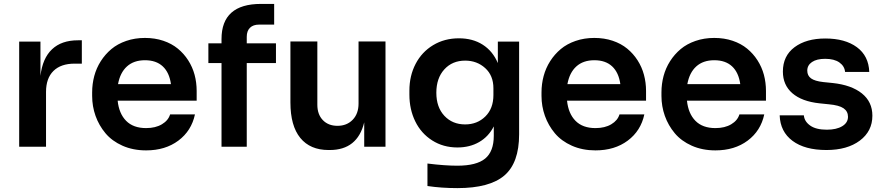

<svg xmlns="http://www.w3.org/2000/svg" viewBox="-20 -758 4563 992"><path d="M217.8 0H79.1V-543H189V-366.2Q199.7 -457 248.8 -503.4Q297.9 -549.8 382.8 -549.8H402.8V-429.2H365.2Q294.4 -429.2 256.1 -391.4Q217.8 -353.5 217.8 -283.2Z M734.9 19Q667.5 19 613 -5.1Q558.6 -29.3 524.9 -69.6Q491.2 -109.9 473.6 -159.4Q456.1 -209 456.1 -262.2V-280.8Q456.1 -324.2 467 -365.2Q478 -406.2 500.7 -441.9Q523.4 -477.5 555.4 -504.4Q587.4 -531.2 632.1 -546.6Q676.8 -562 729 -562Q780.3 -562 823.7 -547.4Q867.2 -532.7 898.7 -506.8Q930.2 -481 952.4 -446.3Q974.6 -411.6 985.4 -371.6Q996.1 -331.5 996.1 -288.1V-237.8H587.9Q594.7 -171.4 631.6 -133.8Q668.5 -96.2 734.9 -96.2Q783.7 -96.2 816.7 -116Q849.6 -135.7 858.9 -167H987.3Q969.2 -82 901.6 -31.5Q834 19 734.9 19ZM729 -446.8Q671.4 -446.8 636 -414.8Q600.6 -382.8 589.8 -323.2H863.3Q855 -383.3 821 -415Q787.1 -446.8 729 -446.8Z M1254.9 0H1124.5V-432.1H1056.6V-534.2H1124.5V-556.2Q1124.5 -737.8 1328.6 -737.8H1396.5V-630.9H1318.8Q1288.1 -630.9 1271.5 -614.5Q1254.9 -598.1 1254.9 -567.9V-534.2H1405.8V-432.1H1254.9Z M1683.6 17.1H1677.7Q1582.5 17.1 1531.5 -45.4Q1480.5 -107.9 1480.5 -229V-543.9H1619.6V-216.8Q1619.6 -167 1647.9 -137.5Q1676.3 -107.9 1723.6 -107.9Q1772 -107.9 1802.2 -139.2Q1832.5 -170.4 1832.5 -223.1V-543.9H1971.7V0H1861.8V-126Q1827.1 17.1 1683.6 17.1Z M2343.3 213.9Q2260.7 213.9 2188.5 203.1V86.9Q2278.3 98.1 2342.3 98.1Q2441.9 98.1 2486.6 61.3Q2531.2 24.4 2531.2 -56.2V-105Q2504.4 -52.2 2455.8 -24.2Q2407.2 3.9 2343.3 3.9Q2270 3.9 2212.9 -32.5Q2155.8 -68.8 2125.5 -130.9Q2095.2 -192.9 2095.2 -269V-290Q2095.2 -366.2 2127.2 -427.7Q2159.2 -489.3 2217.8 -524.7Q2276.4 -560.1 2351.1 -560.1Q2422.4 -560.1 2474.1 -527.1Q2525.9 -494.1 2552.2 -432.1V-543H2662.1V-64Q2662.1 83.5 2585.9 148.7Q2509.8 213.9 2343.3 213.9ZM2383.3 -115.2Q2445.8 -115.2 2487.5 -156.2Q2529.3 -197.3 2529.3 -267.1V-301.8Q2529.3 -367.7 2486.8 -406.2Q2444.3 -444.8 2383.3 -444.8Q2316.9 -444.8 2275.6 -399.4Q2234.4 -354 2234.4 -278.8Q2234.4 -204.1 2275.9 -159.7Q2317.4 -115.2 2383.3 -115.2Z M3056.6 19Q2989.3 19 2934.8 -5.1Q2880.4 -29.3 2846.7 -69.6Q2813 -109.9 2795.4 -159.4Q2777.8 -209 2777.8 -262.2V-280.8Q2777.8 -324.2 2788.8 -365.2Q2799.8 -406.2 2822.5 -441.9Q2845.2 -477.5 2877.2 -504.4Q2909.2 -531.2 2953.9 -546.6Q2998.5 -562 3050.8 -562Q3102.1 -562 3145.5 -547.4Q3189 -532.7 3220.5 -506.8Q3252 -481 3274.2 -446.3Q3296.4 -411.6 3307.1 -371.6Q3317.9 -331.5 3317.9 -288.1V-237.8H2909.7Q2916.5 -171.4 2953.4 -133.8Q2990.2 -96.2 3056.6 -96.2Q3105.5 -96.2 3138.4 -116Q3171.4 -135.7 3180.7 -167H3309.1Q3291 -82 3223.4 -31.5Q3155.8 19 3056.6 19ZM3050.8 -446.8Q2993.2 -446.8 2957.8 -414.8Q2922.4 -382.8 2911.6 -323.2H3185.1Q3176.8 -383.3 3142.8 -415Q3108.9 -446.8 3050.8 -446.8Z M3676.3 19Q3608.9 19 3554.4 -5.1Q3500 -29.3 3466.3 -69.6Q3432.6 -109.9 3415 -159.4Q3397.5 -209 3397.5 -262.2V-280.8Q3397.5 -324.2 3408.4 -365.2Q3419.4 -406.2 3442.1 -441.9Q3464.8 -477.5 3496.8 -504.4Q3528.8 -531.2 3573.5 -546.6Q3618.2 -562 3670.4 -562Q3721.7 -562 3765.1 -547.4Q3808.6 -532.7 3840.1 -506.8Q3871.6 -481 3893.8 -446.3Q3916 -411.6 3926.8 -371.6Q3937.5 -331.5 3937.5 -288.1V-237.8H3529.3Q3536.1 -171.4 3573 -133.8Q3609.9 -96.2 3676.3 -96.2Q3725.1 -96.2 3758.1 -116Q3791 -135.7 3800.3 -167H3928.7Q3910.6 -82 3843 -31.5Q3775.4 19 3676.3 19ZM3670.4 -446.8Q3612.8 -446.8 3577.4 -414.8Q3542 -382.8 3531.2 -323.2H3804.7Q3796.4 -383.3 3762.5 -415Q3728.5 -446.8 3670.4 -446.8Z M4250 17.1Q4138.2 17.1 4074.7 -30.3Q4011.2 -77.6 4008.3 -162.1H4133.3Q4135.7 -130.9 4165.8 -109.4Q4195.8 -87.9 4252 -87.9Q4301.8 -87.9 4331.5 -106Q4361.3 -124 4361.3 -154.8Q4361.3 -182.6 4338.4 -198.5Q4315.4 -214.4 4262.2 -219.2L4214.4 -224.1Q4122.6 -233.9 4073.7 -276.4Q4024.9 -318.8 4024.9 -388.2Q4024.9 -469.2 4085.2 -514.2Q4145.5 -559.1 4244.1 -559.1Q4346.2 -559.1 4407.2 -514.2Q4468.3 -469.2 4471.2 -386.2H4346.2Q4343.8 -416 4317.1 -435.1Q4290.5 -454.1 4243.2 -454.1Q4199.7 -454.1 4175.3 -437.5Q4150.9 -420.9 4150.9 -393.1Q4150.9 -367.2 4170.4 -353Q4189.9 -338.9 4233.9 -334L4282.2 -329.1Q4378.9 -318.8 4433.1 -275.4Q4487.3 -231.9 4487.3 -160.2Q4487.3 -80.1 4422.4 -31.5Q4357.4 17.1 4250 17.1Z"/></svg>

Font: Sora SemiBold
Style: Regular
Weight: 600
Designer: Jonathan Barnbrook, Julián Moncada
Foundry: Barnbrook Fonts
Version: Version 2.000